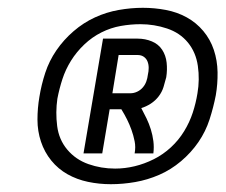

<svg xmlns="http://www.w3.org/2000/svg" viewBox="-20 -921 578 492"><path d="M264 -449Q234 -449 205.5 -455Q177 -461 153 -474.5Q129 -488 111.5 -509.5Q94 -531 85 -558Q76 -585 76 -614.5Q76 -644 81 -673Q86 -704 96 -734.5Q106 -765 124.5 -792Q143 -819 168.5 -841Q194 -863 223.5 -876.5Q253 -890 284.5 -895.5Q316 -901 346 -901Q376 -901 405 -895.5Q434 -890 458.5 -876.5Q483 -863 501 -841.5Q519 -820 528 -793Q537 -766 537.5 -736Q538 -706 533 -677Q527 -646 517 -615Q507 -584 488.5 -557Q470 -530 444 -508Q418 -486 388 -473Q358 -460 326.5 -454.5Q295 -449 264 -449ZM275 -489Q300 -489 325 -495Q350 -501 374 -513Q398 -525 418 -543.5Q438 -562 452 -585Q466 -608 474 -632.5Q482 -657 486 -682Q492 -717 487 -752Q482 -787 461.5 -812Q441 -837 408 -848Q375 -859 340 -859Q315 -859 289.5 -854.5Q264 -850 240 -838Q216 -826 196 -807Q176 -788 162 -765.5Q148 -743 140 -718.5Q132 -694 127 -668Q122 -633 126.5 -598Q131 -563 152.5 -537.5Q174 -512 206.5 -500.5Q239 -489 275 -489ZM194 -528 244 -822H333Q352 -822 369 -815Q386 -808 395.5 -793.5Q405 -779 407 -760.5Q409 -742 406 -723Q403 -711 399 -698Q395 -685 386.5 -674Q378 -663 366.5 -655.5Q355 -648 342 -644Q349 -631 355.5 -617.5Q362 -604 366.5 -589.5Q371 -575 373 -559.5Q375 -544 373 -528H325Q328 -544 325 -559Q322 -574 317 -588Q312 -602 305.5 -615Q299 -628 291 -641H261L242 -528ZM314 -682Q323 -682 331.5 -686Q340 -690 346 -697Q352 -704 355 -712.5Q358 -721 359 -730Q361 -738 361 -747Q361 -756 358 -763.5Q355 -771 348.5 -775.5Q342 -780 333 -780H284L268 -682Z"/></svg>

Font: iosevka_custom_sans_ss08 Md
Style: Italic
Weight: 500
Italic angle: -10°
Designer: Belleve Invis
Foundry: Belleve Invis
Version: Version 10.3.0; ttfautohint (v1.8.3)